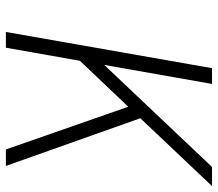

<svg xmlns="http://www.w3.org/2000/svg" viewBox="-64 -676 740 652"><g transform="rotate(90 306.0 -350.0)"><path d="M88.5 0 211.5 -700H265L200.5 -334L547 -700H612L381.5 -456.5L543.5 0H487.5L342.5 -415.5L186.5 -251.5L142 0Z"/></g></svg>

Font: Overpass ExtraLight
Style: Italic
Weight: 250
Italic angle: -10°
Designer: Delve Withrington, Dave Bailey, Thomas Jockin
Foundry: Delve Fonts LLC
Version: Version 4.000